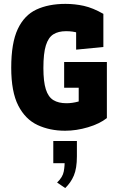

<svg xmlns="http://www.w3.org/2000/svg" viewBox="-20 -660 627 985"><path d="M314 10.7Q235.4 10.7 172.6 -18.6Q109.9 -47.9 73.7 -118.4Q37.6 -189 37.6 -312.5Q37.6 -439.5 71 -510.7Q104.5 -582 167 -611.1Q229.5 -640.1 315.9 -640.1Q363.8 -640.1 410.2 -629.9Q456.5 -619.6 510.3 -588.9V-418.9L370.6 -405.3V-591.8L427.2 -472.2Q406.2 -482.9 380.1 -491.5Q354 -500 318.8 -500Q279.3 -500 253.7 -483.9Q228 -467.8 215.3 -427Q202.6 -386.2 202.6 -311Q202.6 -241.2 215.1 -201.9Q227.5 -162.6 253.7 -146.5Q279.8 -130.4 321.3 -130.4Q350.6 -130.4 381.6 -138.9Q412.6 -147.5 451.2 -173.3L383.8 -102.1V-260.7L482.9 -210H309.1V-341.8H528.3V-54.2Q491.2 -24.9 431.4 -7.1Q371.6 10.7 314 10.7ZM314.5 304.7 272.9 276.4Q301.8 249 307.1 219.7Q312.5 190.4 311.5 163.1L333.5 177.2H253.4V63.5H374.5V142.1Q374.5 203.6 358.9 240.5Q343.3 277.3 314.5 304.7Z"/></svg>

Font: Anaheim ExtraBold
Style: Regular
Weight: 800
Version: Version 2.001